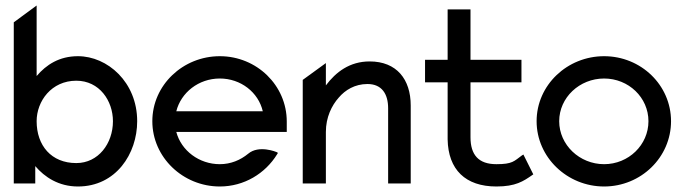

<svg xmlns="http://www.w3.org/2000/svg" viewBox="-20 -666 2485 697"><path d="M30 0H108V-63C142 -23 193 11 263 11C401 11 478 -108 478 -226C478 -368 370 -462 263 -462C195 -462 148 -431 113 -390V-646L30 -585ZM113 -226C113 -299 167 -373 257 -373C341 -373 390 -300 390 -226C390 -145 337 -74 257 -74C166 -74 113 -138 113 -226Z M533 -226C533 -95 644 11 778 11C866 11 943 -36 986 -106L989 -111L984 -114C984 -114 920 -141 881 -108C853 -85 818 -70 778 -70C703 -70 638 -119 620 -187H1021V-225C1021 -356 912 -462 778 -462C644 -462 533 -357 533 -226ZM620 -262C637 -330 701 -381 778 -381C854 -381 918 -331 934 -262Z M1079 0H1163V-187C1163 -240 1184 -283 1210 -312C1233 -339 1268 -361 1314 -361C1366 -361 1389 -325 1389 -273V0H1471V-283C1471 -378 1420 -443 1322 -443C1249 -443 1199 -404 1163 -356V-437L1079 -376Z M1523 -367H1605V-160C1607 -50 1670 11 1782 11C1852 11 1880 -8 1913 -31L1916 -33L1880 -105L1875 -102C1846 -81 1841 -70 1782 -70C1717 -70 1688 -104 1688 -168V-367H1873V-449H1688V-632H1605V-449H1523Z M1928 -226C1928 -95 2039 11 2173 11C2307 11 2416 -95 2416 -226C2416 -357 2307 -462 2173 -462C2039 -462 1928 -357 1928 -226ZM2010 -226C2010 -312 2084 -381 2173 -381C2262 -381 2334 -312 2334 -226C2334 -140 2262 -70 2173 -70C2084 -70 2010 -140 2010 -226Z"/></svg>

Font: Charger Sport
Style: SeBd
Weight: 600
Designer: Jasper
Foundry: Cannot Into Space Fonts
Version: Version 1.1